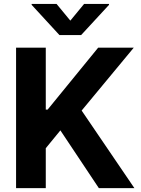

<svg xmlns="http://www.w3.org/2000/svg" viewBox="-20 -974 730 994"><path d="M63.2 0H217V-206.7L292.6 -299L491.8 0H675.8L402.7 -401.6L672.6 -727.3H488.3L226.6 -406.6H217V-727.3H63.2ZM287.6 -792.6H400.2L544.4 -948.9V-953.8H415.5L344.1 -867.2L272.7 -953.8H143.8V-948.9Z"/></svg>

Font: Inter-Hewn
Style: Bold
Weight: 700
Designer: Rasmus Andersson
Foundry: rsms
Version: Version 3.012;git-f93a4a705